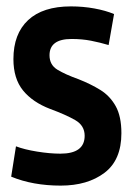

<svg xmlns="http://www.w3.org/2000/svg" viewBox="-20 -571 414 601"><path d="M15 -18 30 -113Q56 -103 96 -96.5Q136 -90 169 -90Q245 -90 245 -146Q245 -178 215.5 -195Q186 -212 137 -230Q82 -251 52 -288Q22 -325 22 -386Q22 -465 68 -508Q114 -551 202 -551Q240 -551 275.5 -544.5Q311 -538 337 -527L320 -430Q293 -438 265 -443.5Q237 -449 204 -449Q135 -449 135 -398Q135 -368 159.5 -353Q184 -338 226 -323Q264 -308 294 -289.5Q324 -271 342 -239Q360 -207 360 -154Q360 -70 307 -30Q254 10 170 10Q83 10 15 -18Z"/></svg>

Font: Georama Semi Condensed SemiBold
Style: Regular
Weight: 600
Width: 4
Designer: Jean-Baptiste Levee
Foundry: Production Type
Version: Version 1.000